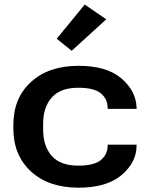

<svg xmlns="http://www.w3.org/2000/svg" viewBox="-20 -829 663 863"><path d="M40 -251.5Q40 -130.9 119.4 -58.1Q198.7 14.6 333 14.6Q460 14.6 526.9 -42.5Q593.8 -99.6 593.8 -174.3V-178.7H463.9V-174.3Q463.4 -134.3 433.1 -109.4Q402.8 -84.5 332 -84.5Q250.5 -84.5 212.2 -128.7Q173.8 -172.9 173.8 -246.6V-272.5Q173.8 -346.2 212.4 -390.4Q251 -434.6 332.5 -434.6Q402.3 -434.6 432.9 -409.7Q463.4 -384.8 463.9 -344.7V-339.8H594.2L593.8 -346.2Q591.3 -420.4 525.4 -476.8Q459.5 -533.2 333 -533.2Q198.7 -533.2 119.4 -460.7Q40 -388.2 40 -267.1ZM234.9 -654.8 302.2 -600.6 457.5 -742.2 360.8 -808.6Z"/></svg>

Font: Roboto Flex
Style: wght 600 wdth 140 opsz 13.0 GRAD 0.00 slnt 0.00 XTRA 468 XOPQ 96 YOPQ 79 YTLC 514 YTUC 712 YTAS 750 YTDE -203.00 YTFI 738
Weight: 600
Width: 8
Designer: Berlow after Robertson
Foundry: Google
Version: Version 3.100